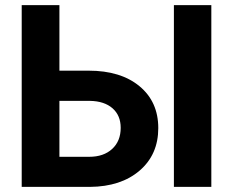

<svg xmlns="http://www.w3.org/2000/svg" viewBox="-20 -731 912 751"><path d="M212.4 -454.6H326.7Q452.1 -454.6 525.6 -393.8Q599.1 -333 599.1 -230Q599.1 -126.5 526.1 -63.7Q453.1 -1 332 0H64.9V-710.9H212.4ZM806.6 0H660.2V-710.9H806.6ZM212.4 -336.4V-117.7H329.1Q385.3 -117.7 418.7 -148.4Q452.1 -179.2 452.1 -231Q452.1 -279.3 420.2 -307.4Q388.2 -335.4 332.5 -336.4Z"/></svg>

Font: Roboto-o
Style: o-Bold
Weight: 700
Designer: Google
Version: Version 2.134; 2016; ttfautohint (v1.6)